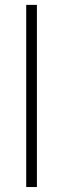

<svg xmlns="http://www.w3.org/2000/svg" viewBox="-20 -752 254 772"><path d="M85.4 0V-732.4H128.4V0Z"/></svg>

Font: Kumbh Sans ExtraLight
Style: Regular
Weight: 250
Version: Version 1.005